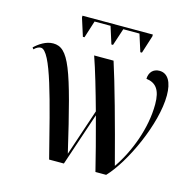

<svg xmlns="http://www.w3.org/2000/svg" viewBox="-103 -811 928 917"><g transform="rotate(15 360.5 -352.5)"><path d="M222 -608H230L257 -693H336L363 -608H371L399 -693H479L506 -608H514L542 -696V-705H194V-696ZM218 0H291L379 -262C407 -157 431 -67 447 0H500C583 -87 682 -301 682 -441C682 -506 660 -546 618 -546C587 -546 568 -525 567 -493C615 -487 639 -457 639 -386C639 -266 589 -139 529 -52C477 -251 427 -431 393 -536H297C319 -474 348 -374 374 -280L297 -50C203 -453 171 -541 94 -541C58 -541 25 -518 3 -497L9 -489C21 -501 32 -506 42 -506C93 -506 149 -271 218 0Z"/></g></svg>

Font: Noto Serif Display Condensed Medium
Style: Regular
Weight: 500
Width: 3
Designer: Monotype Design Team
Foundry: Monotype Imaging Inc.
Version: Version 2.009